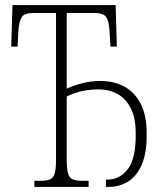

<svg xmlns="http://www.w3.org/2000/svg" viewBox="-20 -734 627 754"><path d="M115 0V-24H141Q164 -24 177 -30Q190 -36 195 -53.5Q200 -71 200 -108V-683H113Q75 -683 65 -666.5Q55 -650 52 -611L49 -551H24L29 -714H434L439 -551H414L410 -611Q408 -650 397.5 -666.5Q387 -683 349 -683H242V-386Q274 -400 306 -408Q338 -416 375 -416Q426 -416 466.5 -395Q507 -374 531.5 -328.5Q556 -283 556 -210Q557 -134 537 -88Q517 -42 483 -21Q449 0 408 0H396V-29H404Q450 -29 482 -70Q514 -111 513 -210Q513 -272 493 -310Q473 -348 440.5 -365.5Q408 -383 370 -383Q334 -383 303 -376.5Q272 -370 242 -355V-109Q242 -72 247 -54Q252 -36 265 -30Q278 -24 302 -24H328V0Z"/></svg>

Font: Noto Serif ExtraCondensed ExtraLight
Style: Regular
Weight: 200
Width: 2
Designer: Monotype Design Team
Foundry: Monotype Imaging Inc.
Version: Version 2.015